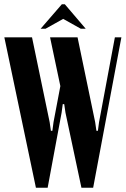

<svg xmlns="http://www.w3.org/2000/svg" viewBox="-30 -874 585 894"><path d="M159.2 -740.2 257.8 -854H272L369.1 -740.2H346.2L264.2 -786.1L182.1 -740.2ZM331.1 -700.2 413.1 -305.2 418.9 -265.1H425.8L431.2 -305.2L504.9 -700.2H535.2L403.8 0H349.1L274.9 -349.1L269 -389.2H262.2L256.8 -349.1L191.9 0H137.2L-9.8 -700.2H119.1L201.2 -305.2L207 -265.1H213.9L219.2 -305.2L251 -473.1L203.1 -700.2Z"/></svg>

Font: Moniqa Black Heading
Style: Regular
Weight: 900
Designer: Rajesh Rajput
Foundry: Rajesh Rajput
Version: Version 1.000